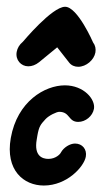

<svg xmlns="http://www.w3.org/2000/svg" viewBox="-20 -552 315 573"><path d="M64.4 -354.1C75.1 -354.1 86.5 -358.2 96.5 -366.3L150.7 -410.8L186.3 -365.3C192.9 -356.8 202.7 -352.7 213.3 -352.7C237.4 -352.7 260.8 -373.3 264.7 -395.4C266.6 -406.1 264.4 -416.8 257.8 -425.3C257.8 -425.3 211.8 -531.8 174.3 -531.8C135 -531.8 48.8 -427.7 48.1 -427.2C37.9 -418.9 31.7 -408 29.8 -397.1C25.5 -373.2 42.7 -354.1 64.4 -354.1ZM12.2 -140.2C-4.7 -44 50.7 1.7 110.8 1.7C180.2 1.7 230.9 -54.7 236.1 -84.5C240 -106.4 225.7 -123.6 203.9 -123.6C188.5 -123.6 170 -111.8 162 -97.3C159.8 -92 146.3 -77.8 124.5 -77.8C106.5 -77.8 81 -86.2 89.6 -135.5C90.3 -139.7 90.9 -143.6 91.5 -147.1C96.4 -174.8 100.9 -180.2 115.8 -196.4C126 -207.6 149.3 -218.3 156.7 -218.3C189.5 -218.3 183.2 -188.2 213.5 -188.2C235.3 -188.2 256.5 -205.5 260.4 -227.3C265.3 -255.3 230.5 -297.3 173.6 -297.3C114 -297.3 31.6 -249.7 12.2 -140.2Z"/></svg>

Font: TudorRose
Style: Oblique
Weight: 500
Italic angle: 10°
Version: Version 001.000